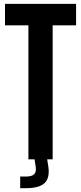

<svg xmlns="http://www.w3.org/2000/svg" viewBox="-20 -820 417 988"><path d="M126.2 0V-689.7H5.7V-800H371.5V-689.7H251V0ZM83.9 148.3V88.4H114.8Q143.7 88.4 155.7 76.6Q167.7 64.7 163.7 37.7L156.5 -8.1H221.6L228.8 37.7Q237 96 209.3 122.2Q181.7 148.3 114.8 148.3Z"/></svg>

Font: Big Shoulders Display SC Thin
Style: Regular
Weight: 100
Designer: Patric King
Foundry: XO Type Co
Version: Version 2.002